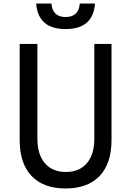

<svg xmlns="http://www.w3.org/2000/svg" viewBox="-20 -1048 740 1083"><path d="M91 -800H191V-266Q191 -177 233 -127.5Q275 -78 352 -78Q428 -78 470 -127.5Q512 -177 512 -266V-800H609V-258Q609 -126 542 -55.5Q475 15 350 15Q225 15 158 -55.5Q91 -126 91 -258ZM270 -1028Q276 -952 350 -952Q424 -952 430 -1028H516Q505 -884 350 -884Q195 -884 184 -1028Z"/></svg>

Font: Martian Mono Light
Style: Regular
Weight: 300
Monospace: yes
Designer: Roman Shamin
Foundry: Evil Martians
Version: Version 1.000; ttfautohint (v1.8.4.7-5d5b)